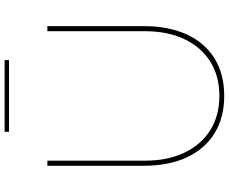

<svg xmlns="http://www.w3.org/2000/svg" viewBox="-98 -854 968 811"><g transform="rotate(-90 385.5 -449.0)"><path d="M536.6 -894.5H233.9V-913.1H536.6ZM680.2 -732.4V-325.7Q680.2 -219.7 644.8 -143.3Q609.4 -66.9 543.5 -26.1Q477.5 14.6 385.3 14.6Q293.5 14.6 227.3 -26.4Q161.1 -67.4 125.7 -143.6Q90.3 -219.7 90.3 -325.7V-732.4H111.8V-320.8Q111.8 -224.6 145.5 -153.8Q179.2 -83 240.5 -44.4Q301.8 -5.9 385.3 -5.9Q469.2 -5.9 530.5 -44.4Q591.8 -83 625.2 -153.8Q658.7 -224.6 658.7 -320.8V-732.4Z"/></g></svg>

Font: Kumbh Sans Thin
Style: Regular
Weight: 250
Version: Version 1.004